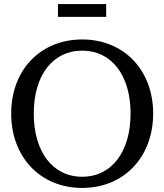

<svg xmlns="http://www.w3.org/2000/svg" viewBox="-20 -909 808 944"><path d="M384 -40C238 -40 146 -164 146 -351C146 -537 238 -660 384 -660C530 -660 622 -537 622 -351C622 -164 530 -40 384 -40ZM35 -351C35 -136 179 15 384 15C589 15 733 -136 733 -351C733 -565 589 -715 384 -715C179 -715 35 -565 35 -351ZM265 -826H502V-889H265Z"/></svg>

Font: LT Superior Serif Medium
Style: Regular
Weight: 500
Designer: Daniel Lyons
Foundry: LyonsType
Version: Version 2.120;FEAKit 1.0